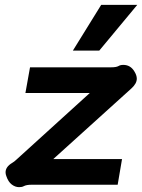

<svg xmlns="http://www.w3.org/2000/svg" viewBox="-20 -763 587 793"><path d="M59 10Q43 10 28.5 -1Q14 -12 6 -36Q3 -44 3 -51Q3 -74 30 -90Q40 -96 47 -103L351 -379H85L104 -485H439Q460 -485 469 -490Q477 -495 489 -495Q519 -495 535 -468Q545 -452 545 -438Q545 -418 523 -398L200 -106H484L466 0H110Q89 0 78 6Q71 10 59 10ZM398 -743H547L390 -554H281Z"/></svg>

Font: Niramit
Style: Bold Italic
Weight: 700
Italic angle: -10°
Designer: Katatrad Aksorn Co.,Ltd.
Foundry: Cadson Demak Co.,Ltd.
Version: Version 1.001; ttfautohint (v1.6)